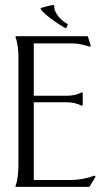

<svg xmlns="http://www.w3.org/2000/svg" viewBox="-20 -729 433 749"><path d="M255.9 -26.9Q303.2 -26.9 348.6 -43.9L351.6 -41.5L352.5 -39.6L330.1 -2L327.1 0H43L40.5 -1V-3.9Q43.5 -10.7 45.7 -20.5Q47.9 -30.3 49.1 -40.5Q50.3 -50.8 51 -60.8Q51.8 -70.8 51.8 -78.6V-509.3Q51.8 -516.6 51.3 -526.6Q50.8 -536.6 49.3 -547.1Q47.9 -557.6 45.7 -567.1Q43.5 -576.7 40.5 -583V-586.4L43 -587.9H319.8L322.8 -586.4L334 -551.3L333 -547.4L330.1 -546.9Q314 -552.2 296.9 -555.9Q279.8 -559.6 262.7 -559.6H111.8V-355.5H241.2Q256.3 -355.5 271 -358.6Q285.6 -361.8 298.8 -368.7H301.3L302.7 -366.2V-319.8L301.3 -316.9H298.8Q285.2 -323.2 270.8 -326.7Q256.3 -330.1 241.2 -330.1H111.8V-26.9ZM191.9 -708.5Q191.9 -707.5 191.7 -706.1Q191.4 -704.6 191.4 -703.6Q191.4 -693.8 196.3 -683.3Q201.2 -672.9 208.7 -663.8Q216.3 -654.8 225.6 -647.2Q234.9 -639.6 243.2 -635.7L244.1 -634.3V-632.3L238.8 -619.6L237.3 -618.7Q230 -621.6 214.4 -631.6Q198.7 -641.6 182.4 -653.6Q166 -665.5 153.1 -677.2Q140.1 -689 138.2 -695.8L139.2 -697.8Q151.4 -700.7 165 -704.8Q178.7 -709 190.9 -709.5Z"/></svg>

Font: CAT Linz
Style: Regular
Weight: 400
Designer: Peter Wiegel
Foundry: Peter Wiegel
Version: Version 1.08